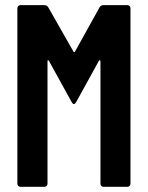

<svg xmlns="http://www.w3.org/2000/svg" viewBox="-20 -720 569 740"><path d="M363.8 -691.9Q368.7 -700.2 378.9 -700.2H471.2Q476.1 -700.2 479.5 -696.8Q482.9 -693.4 482.9 -688V-12.2Q482.9 -6.8 479.5 -3.4Q476.1 0 471.2 0H378.9Q374 0 370.6 -3.4Q367.2 -6.8 367.2 -12.2V-483.9Q367.2 -486.3 366 -487.3Q364.7 -488.3 363.3 -487.5Q361.8 -486.8 360.8 -484.9L273.9 -327.1Q269 -318.8 265.1 -318.8Q260.7 -318.8 255.9 -327.1L168.9 -484.9Q168 -486.8 166.5 -487.5Q165 -488.3 164.1 -487.3Q163.1 -486.3 163.1 -483.9V-12.2Q163.1 -6.8 159.7 -3.4Q156.2 0 150.9 0H59.1Q53.7 0 50.3 -3.4Q46.9 -6.8 46.9 -12.2V-688Q46.9 -693.4 50.3 -696.8Q53.7 -700.2 59.1 -700.2H150.9Q161.1 -700.2 166 -691.9L263.2 -521Q266.1 -516.6 269 -521Z"/></svg>

Font: Barlow Condensed SemiBold
Style: Regular
Weight: 600
Width: 3
Designer: Jeremy Tribby
Foundry: Tribby Type
Version: Version 1.422;hotconv 1.0.109;makeotfexe 2.5.65596